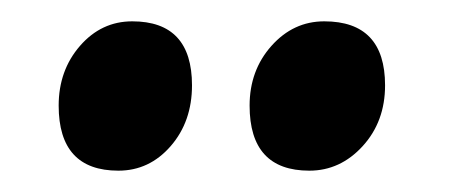

<svg xmlns="http://www.w3.org/2000/svg" viewBox="-20 -665 431 180"><path d="M160 -585Q160 -551 140 -528Q120 -505 91 -505Q35 -505 35 -566Q35 -599 55 -622Q75 -645 104 -645Q160 -645 160 -585ZM341 -585Q341 -551 320 -528Q299 -505 270 -505Q214 -505 214 -566Q214 -599 234.5 -622Q255 -645 284 -645Q341 -645 341 -585Z"/></svg>

Font: Ekushey Kolom
Style: Bold
Weight: 700
Designer: Al Mamun Sumon
Foundry: Al Mamun Sumon
Version: Version 1.0